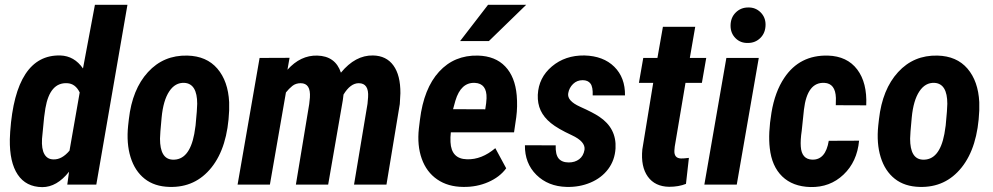

<svg xmlns="http://www.w3.org/2000/svg" viewBox="-20 -770 4143 801"><path d="M231.9 -538.6Q290 -536.6 326.2 -484.4L376 -750H511.7L381.8 0H260.7L268.1 -53.7Q217.3 10.7 156.2 10.7Q88.4 9.8 54 -41.5Q19.5 -92.8 21 -189L22.5 -220.2Q33.7 -381.3 86.2 -461.2Q138.7 -541 231.9 -538.6ZM155.3 -190.9Q152.8 -148.4 165.3 -126.7Q177.7 -105 203.6 -105Q238.3 -104 270 -141.6L312.5 -384.3Q294.4 -421.4 260.3 -422.9Q188 -426.8 169.4 -318.4L164.1 -281.2Z M761.7 -538.1Q841.8 -536.1 886.7 -483.9Q931.6 -431.6 936 -343.8V-309.1Q929.7 -155.8 862.5 -71.5Q795.4 12.7 687.5 9.8Q624.5 8.3 583.5 -24.2Q542.5 -56.6 524.7 -114.3Q506.8 -171.9 514.6 -246.6L517.6 -272.9Q531.7 -397.5 597.2 -469Q662.6 -540.5 761.7 -538.1ZM647.5 -191.4Q647.5 -106.9 699.2 -104Q769.5 -100.1 790.5 -211.4L795.9 -246.6Q802.7 -316.9 802.7 -336.9Q802.7 -420.9 749.5 -424.3Q710.9 -426.3 686 -388.7Q661.1 -351.1 654.3 -280Q647.5 -209 647.5 -191.4Z M1188 -528.8 1179.2 -479Q1233.9 -540 1303.7 -538.1Q1379.4 -536.1 1402.3 -466.8Q1462.4 -540 1536.1 -538.6Q1591.8 -537.6 1621.3 -496.8Q1650.9 -456.1 1650.4 -380.9L1647.9 -335.9L1592.3 0H1457L1513.2 -336.9L1515.6 -364.3Q1519.5 -422.9 1476.6 -422.9Q1441.9 -422.9 1413.1 -375.5L1410.2 -352.1L1349.1 0H1214.4L1270 -335.9L1272.9 -363.3Q1276.9 -422.9 1234.4 -422.9Q1213.9 -422.9 1199.5 -411.4Q1185.1 -399.9 1172.9 -384.3L1106 0H971.2L1063 -528.3Z M1912.6 9.8Q1848.6 9.3 1804 -21.5Q1759.3 -52.2 1739.5 -107.7Q1719.7 -163.1 1727.5 -233.9L1731.9 -270Q1748 -401.4 1811.8 -470.9Q1875.5 -540.5 1974.1 -538.1Q2046.4 -536.1 2087.6 -492.9Q2128.9 -449.7 2135.7 -372.1Q2139.6 -325.7 2133.8 -281.2L2124.5 -217.8H1860.8Q1858.4 -196.8 1859.4 -177.2Q1862.8 -106.9 1928.2 -105.5Q1989.3 -103.5 2046.4 -151.9L2091.8 -67.9Q2064.9 -31.2 2016.8 -10.3Q1968.8 10.7 1912.6 9.8ZM1960.9 -424.3Q1902.8 -426.8 1879.9 -350.1L1870.1 -314.5L2004.4 -314Q2009.3 -342.3 2009.8 -359.9Q2011.7 -421.9 1960.9 -424.3ZM2016.1 -750H2175.3L2019.5 -598.6H1899.4Z M2418.5 -145Q2423.3 -179.2 2365.2 -206.1Q2307.1 -232.9 2278.1 -256.6Q2249 -280.3 2235.6 -309.1Q2222.2 -337.9 2223.6 -374.5Q2227.1 -446.3 2282.5 -492.9Q2337.9 -539.6 2418 -538.6Q2497.1 -536.6 2542.7 -491.5Q2588.4 -446.3 2587.4 -372.1H2452.6Q2454.1 -406.7 2443.6 -421.1Q2433.1 -435.5 2410.6 -435.5Q2387.2 -435.5 2370.8 -419.7Q2354.5 -403.8 2350.6 -381.3Q2344.7 -349.6 2400.1 -324.7Q2455.6 -299.8 2480 -283.2Q2552.7 -234.9 2547.9 -150.9Q2544.9 -101.6 2517.3 -64.7Q2489.7 -27.8 2443.6 -8.3Q2397.5 11.2 2343.8 9.8Q2266.6 7.8 2217.8 -40.5Q2168.9 -88.9 2169.9 -164.1L2298.3 -163.6Q2296.9 -125.5 2310.5 -108.9Q2324.2 -92.3 2353 -92.3Q2378.4 -92.3 2396.2 -105.7Q2414.1 -119.1 2418.5 -145Z M2880.4 -658.2 2857.9 -528.3H2926.3L2908.2 -424.3H2839.8L2794.9 -158.2L2793.5 -142.6Q2791.5 -109.9 2820.8 -108.9Q2829.1 -108.4 2854 -111.3L2841.8 -2.9Q2811.5 9.3 2771.5 9.3Q2712.4 8.3 2682.6 -33.2Q2652.8 -74.7 2659.7 -146.5L2705.1 -424.3H2645.5L2663.6 -528.3H2722.7L2745.6 -658.2Z M3053.7 0H2918.5L3010.3 -528.3H3145.5ZM3027.8 -662.6Q3027.8 -696.3 3049.1 -717.5Q3070.3 -738.8 3101.1 -738.8Q3131.3 -739.7 3152.6 -719Q3173.8 -698.2 3173.8 -667.5Q3173.8 -633.3 3152.6 -612.1Q3131.3 -590.8 3100.6 -590.8Q3069.3 -589.8 3048.6 -610.6Q3027.8 -631.3 3027.8 -662.6Z M3368.7 -104Q3424.3 -102.5 3437.5 -182.6L3564 -183.1Q3555.7 -95.2 3499 -41.5Q3442.4 12.2 3360.8 10.3Q3287.1 8.3 3243.4 -33.9Q3199.7 -76.2 3191.4 -151.9Q3184.1 -213.4 3198.5 -300.3Q3212.9 -387.2 3252 -445.3Q3315.9 -541 3434.1 -538.1Q3514.2 -535.6 3556.2 -480.2Q3598.1 -424.8 3593.8 -330.6L3466.8 -331.1L3467.3 -361.3Q3465.3 -421.9 3419.4 -424.3Q3347.7 -428.2 3334 -313L3324.7 -224.6Q3318.8 -185.1 3320.8 -158.7Q3324.2 -105.5 3368.7 -104Z M3891.1 -538.1Q3971.2 -536.1 4016.1 -483.9Q4061 -431.6 4065.4 -343.8V-309.1Q4059.1 -155.8 3991.9 -71.5Q3924.8 12.7 3816.9 9.8Q3753.9 8.3 3712.9 -24.2Q3671.9 -56.6 3654.1 -114.3Q3636.2 -171.9 3644 -246.6L3647 -272.9Q3661.1 -397.5 3726.6 -469Q3792 -540.5 3891.1 -538.1ZM3776.9 -191.4Q3776.9 -106.9 3828.6 -104Q3898.9 -100.1 3919.9 -211.4L3925.3 -246.6Q3932.1 -316.9 3932.1 -336.9Q3932.1 -420.9 3878.9 -424.3Q3840.3 -426.3 3815.4 -388.7Q3790.5 -351.1 3783.7 -280Q3776.9 -209 3776.9 -191.4Z"/></svg>

Font: TypoPRO Roboto
Style: Bold Italic
Weight: 700
Italic angle: -12°
Designer: Google
Version: Version 2.136; 2016